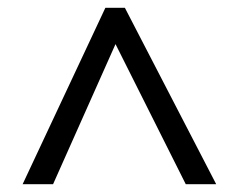

<svg xmlns="http://www.w3.org/2000/svg" viewBox="-20 -739 612 492"><path d="M38 -267 250 -719H300L534 -267H456L276 -626L116 -267Z"/></svg>

Font: Noto Sans Meroitic
Style: Regular
Weight: 400
Designer: Monotype Design Team
Foundry: Monotype Imaging Inc.
Version: Version 2.002; ttfautohint (v1.8.4.7-5d5b)